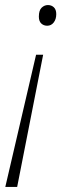

<svg xmlns="http://www.w3.org/2000/svg" viewBox="-20 -562 292 761"><path d="M167 -460Q153 -460 143.5 -469Q134 -478 134 -496Q134 -521 145 -531.5Q156 -542 170 -542Q184 -542 193.5 -533Q203 -524 203 -506Q203 -486 193 -473Q183 -460 167 -460ZM1 179 123 -345H151L48 179Z"/></svg>

Font: Noto Serif SemiCondensed ExtraLight
Style: Italic
Weight: 200
Width: 4
Italic angle: -12°
Designer: Monotype Design Team
Foundry: Monotype Imaging Inc.
Version: Version 2.013